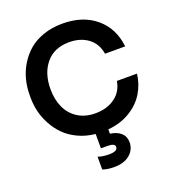

<svg xmlns="http://www.w3.org/2000/svg" viewBox="-176 -883 1150 1281"><g transform="rotate(-20 399.5 -242.0)"><path d="M413.1 267.1Q366.2 267.1 332 254.9V164.1Q366.2 175.8 409.2 175.8Q471.2 175.8 471.2 145Q471.2 119.1 420.9 119.1H372.1V17.1Q305.2 10.3 249.8 -16.1Q194.3 -42.5 157.5 -80.1Q120.6 -117.7 95.2 -165Q69.8 -212.4 58.3 -260.3Q46.9 -308.1 46.9 -356V-377.9Q46.9 -433.1 60.3 -485.8Q73.7 -538.6 103 -586.9Q132.3 -635.3 174.3 -671.6Q216.3 -708 278.3 -729.5Q340.3 -751 414.1 -751Q560.1 -751 651.6 -673.1Q743.2 -595.2 756.8 -464.8H613.8Q602.1 -538.6 548.1 -578.9Q494.1 -619.1 414.1 -619.1Q308.1 -619.1 249.5 -549.3Q190.9 -479.5 190.9 -366.2Q190.9 -293.5 216.6 -236.6Q242.2 -179.7 294.4 -146.2Q346.7 -112.8 418.9 -112.8Q501.5 -112.8 557.9 -153.8Q614.3 -194.8 626 -267.1H769Q759.8 -192.9 722.4 -132.3Q685.1 -71.8 617.7 -31.2Q550.3 9.3 461.9 17.1V47.9Q510.7 54.7 538.3 79.6Q565.9 104.5 565.9 146Q565.9 198.2 525.1 232.7Q484.4 267.1 413.1 267.1Z"/></g></svg>

Font: Sora SemiBold
Style: Regular
Weight: 600
Designer: Jonathan Barnbrook, Julián Moncada
Foundry: Barnbrook Fonts
Version: Version 2.000